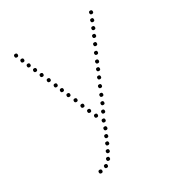

<svg xmlns="http://www.w3.org/2000/svg" viewBox="-174 -633 890 960"><g transform="rotate(-30 270.5 -153.5)"><path d="M71 -463Q61 -463 61 -473Q61 -483 71 -483Q81 -483 81 -473Q81 -463 71 -463ZM86 -426Q76 -426 76 -436Q76 -446 86 -446Q96 -446 96 -436Q96 -426 86 -426ZM102 -390Q92 -390 92 -400Q92 -410 102 -410Q112 -410 112 -400Q112 -390 102 -390ZM118 -352Q108 -352 108 -362Q108 -372 118 -372Q128 -372 128 -362Q128 -352 118 -352ZM136 -312Q126 -312 126 -322Q126 -332 136 -332Q146 -332 146 -322Q146 -312 136 -312ZM153 -272Q143 -272 143 -282Q143 -292 153 -292Q163 -292 163 -282Q163 -272 153 -272ZM168 -236Q158 -236 158 -246Q158 -256 168 -256Q178 -256 178 -246Q178 -236 168 -236ZM184 -198Q174 -198 174 -208Q174 -218 184 -218Q194 -218 194 -208Q194 -198 184 -198ZM202 -158Q192 -158 192 -168Q192 -178 202 -178Q212 -178 212 -168Q212 -158 202 -158ZM218 -117Q208 -117 208 -127Q208 -137 218 -137Q228 -137 228 -127Q228 -117 218 -117ZM234 -78Q224 -78 224 -88Q224 -98 234 -98Q244 -98 244 -88Q244 -78 234 -78ZM273 0Q263 0 263 -10Q263 -20 273 -20Q283 -20 283 -10Q283 0 273 0ZM252 -40Q242 -40 242 -50Q242 -60 252 -60Q262 -60 262 -50Q262 -40 252 -40ZM56 -500Q46 -500 46 -510Q46 -520 56 -520Q66 -520 66 -510Q66 -500 56 -500ZM474 -463Q464 -463 464 -473Q464 -483 474 -483Q484 -483 484 -473Q484 -463 474 -463ZM459 -426Q449 -426 449 -436Q449 -446 459 -446Q469 -446 469 -436Q469 -426 459 -426ZM443 -390Q433 -390 433 -400Q433 -410 443 -410Q453 -410 453 -400Q453 -390 443 -390ZM427 -352Q417 -352 417 -362Q417 -372 427 -372Q437 -372 437 -362Q437 -352 427 -352ZM409 -312Q399 -312 399 -322Q399 -332 409 -332Q419 -332 419 -322Q419 -312 409 -312ZM392 -272Q382 -272 382 -282Q382 -292 392 -292Q402 -292 402 -282Q402 -272 392 -272ZM377 -236Q367 -236 367 -246Q367 -256 377 -256Q387 -256 387 -246Q387 -236 377 -236ZM361 -198Q351 -198 351 -208Q351 -218 361 -218Q371 -218 371 -208Q371 -198 361 -198ZM343 -158Q333 -158 333 -168Q333 -178 343 -178Q353 -178 353 -168Q353 -158 343 -158ZM327 -117Q317 -117 317 -127Q317 -137 327 -137Q337 -137 337 -127Q337 -117 327 -117ZM311 -78Q301 -78 301 -88Q301 -98 311 -98Q321 -98 321 -88Q321 -78 311 -78ZM293 -40Q283 -40 283 -50Q283 -60 293 -60Q303 -60 303 -50Q303 -40 293 -40ZM489 -500Q479 -500 479 -510Q479 -520 489 -520Q499 -520 499 -510Q499 -500 489 -500ZM132 213Q122 213 122 203Q122 193 132 193Q142 193 142 203Q142 213 132 213ZM169 203Q159 203 159 193Q159 183 169 183Q179 183 179 193Q179 203 169 203ZM196 177Q186 177 186 167Q186 157 196 157Q206 157 206 167Q206 177 196 177ZM214 143Q204 143 204 133Q204 123 214 123Q224 123 224 133Q224 143 214 143ZM231 108Q221 108 221 98Q221 88 231 88Q241 88 241 98Q241 108 231 108ZM245 74Q235 74 235 64Q235 54 245 54Q255 54 255 64Q255 74 245 74ZM261 38Q251 38 251 28Q251 18 261 18Q271 18 271 28Q271 38 261 38Z"/></g></svg>

Font: Raleway Dots 
Style: Regular
Weight: 400
Version: Version 1.000